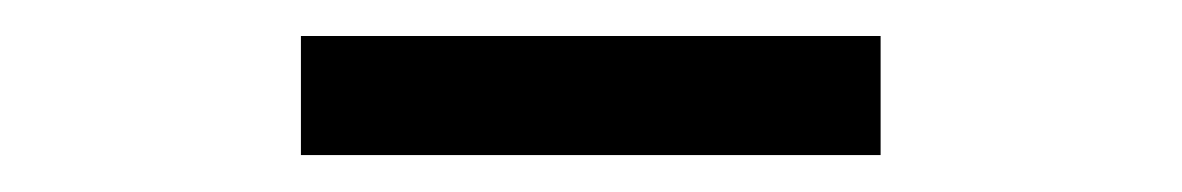

<svg xmlns="http://www.w3.org/2000/svg" viewBox="-20 -710 640 104"><path d="M143 -626V-690.5Q178.5 -690.5 218 -690.5Q257.5 -690.5 300 -690.5Q343 -690.5 382.2 -690.5Q421.5 -690.5 457 -690.5V-626Q421.5 -626 382.2 -626Q343 -626 300 -626Q257.5 -626 218 -626Q178.5 -626 143 -626Z"/></svg>

Font: Commissioner Thin
Style: Regular
Weight: 400
Version: Version 1.000